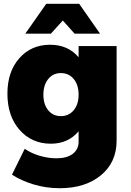

<svg xmlns="http://www.w3.org/2000/svg" viewBox="-20 -786 691 1009"><path d="M310.1 -678.2 247.1 -608.9H112.8L223.1 -766.1H396L505.9 -608.9H372.1ZM393.1 -543.9H592.8V-46.9Q592.8 66.9 510.5 135Q428.2 203.1 293.9 203.1Q222.2 203.1 156.2 183.1Q90.3 163.1 43 131.8L109.9 -3.9Q145 20 189.5 33Q233.9 45.9 276.9 45.9Q331.5 45.9 362.3 22.5Q393.1 -1 393.1 -41V-96.2Q338.4 -30.8 247.1 -30.8Q147 -30.8 83 -103.3Q19 -175.8 19 -293.9Q19 -409.2 81.5 -480Q144 -550.8 243.2 -550.8Q337.9 -550.8 393.1 -484.9ZM299.8 -175.8Q341.8 -175.8 367.4 -206.8Q393.1 -237.8 393.1 -288.1Q393.1 -339.8 367.4 -370.8Q341.8 -401.9 299.8 -401.9Q258.3 -401.9 233.2 -370.4Q208 -338.9 208 -288.1Q208 -237.8 233.2 -206.8Q258.3 -175.8 299.8 -175.8Z"/></svg>

Font: Montserrat arm ExtraBold
Style: Regular
Weight: 800
Designer: Julieta Ulanovsky
Foundry: Julieta Ulanovsky
Version: Version 6.000;PS 006.000;hotconv 1.0.88;makeotf.lib2.5.64775